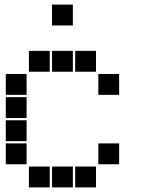

<svg xmlns="http://www.w3.org/2000/svg" viewBox="-20 -815 640 830"><path d="M206 -795Q205 -795 205 -795Q205 -795 205 -794V-706Q205 -705 205 -705Q205 -705 206 -705H294Q295 -705 295 -705Q295 -705 295 -706V-794Q295 -795 295 -795Q295 -795 294 -795ZM106 -595Q105 -595 105 -595Q105 -595 105 -594V-506Q105 -505 105 -505Q105 -505 106 -505H194Q195 -505 195 -505Q195 -505 195 -506V-594Q195 -595 195 -595Q195 -595 194 -595ZM206 -595Q205 -595 205 -595Q205 -595 205 -594V-506Q205 -505 205 -505Q205 -505 206 -505H294Q295 -505 295 -505Q295 -505 295 -506V-594Q295 -595 295 -595Q295 -595 294 -595ZM306 -595Q305 -595 305 -595Q305 -595 305 -594V-506Q305 -505 305 -505Q305 -505 306 -505H394Q395 -505 395 -505Q395 -505 395 -506V-594Q395 -595 395 -595Q395 -595 394 -595ZM6 -495Q5 -495 5 -495Q5 -495 5 -494V-406Q5 -405 5 -405Q5 -405 6 -405H94Q95 -405 95 -405Q95 -405 95 -406V-494Q95 -495 95 -495Q95 -495 94 -495ZM406 -495Q405 -495 405 -495Q405 -495 405 -494V-406Q405 -405 405 -405Q405 -405 406 -405H494Q495 -405 495 -405Q495 -405 495 -406V-494Q495 -495 495 -495Q495 -495 494 -495ZM6 -395Q5 -395 5 -395Q5 -395 5 -394V-306Q5 -305 5 -305Q5 -305 6 -305H94Q95 -305 95 -305Q95 -305 95 -306V-394Q95 -395 95 -395Q95 -395 94 -395ZM6 -295Q5 -295 5 -295Q5 -295 5 -294V-206Q5 -205 5 -205Q5 -205 6 -205H94Q95 -205 95 -205Q95 -205 95 -206V-294Q95 -295 95 -295Q95 -295 94 -295ZM6 -195Q5 -195 5 -195Q5 -195 5 -194V-106Q5 -105 5 -105Q5 -105 6 -105H94Q95 -105 95 -105Q95 -105 95 -106V-194Q95 -195 95 -195Q95 -195 94 -195ZM406 -195Q405 -195 405 -195Q405 -195 405 -194V-106Q405 -105 405 -105Q405 -105 406 -105H494Q495 -105 495 -105Q495 -105 495 -106V-194Q495 -195 495 -195Q495 -195 494 -195ZM106 -95Q105 -95 105 -95Q105 -95 105 -94V-6Q105 -5 105 -5Q105 -5 106 -5H194Q195 -5 195 -5Q195 -5 195 -6V-94Q195 -95 195 -95Q195 -95 194 -95ZM206 -95Q205 -95 205 -95Q205 -95 205 -94V-6Q205 -5 205 -5Q205 -5 206 -5H294Q295 -5 295 -5Q295 -5 295 -6V-94Q295 -95 295 -95Q295 -95 294 -95ZM306 -95Q305 -95 305 -95Q305 -95 305 -94V-6Q305 -5 305 -5Q305 -5 306 -5H394Q395 -5 395 -5Q395 -5 395 -6V-94Q395 -95 395 -95Q395 -95 394 -95Z"/></svg>

Font: Doto Black
Style: Regular
Weight: 900
Version: Version 1.000